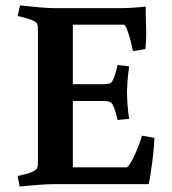

<svg xmlns="http://www.w3.org/2000/svg" viewBox="-20 -680 634 709"><path d="M249 -307V-62H449Q459 -70.4 470.5 -93.4Q482 -116.3 491.5 -141.1Q501 -165.9 504 -179L550 -171Q550 -158.7 548 -135.1Q546 -111.4 542.5 -84.2Q539 -57 535.5 -34.1Q531.9 -11.2 528.9 0H180Q158 0 123.5 2.5Q89 5 52.9 9L45 -30Q45 -30 56 -32.5Q67 -35 81 -38.8Q95 -42.6 104 -47.7Q115 -54 117.5 -60.2Q120 -66.5 120 -79V-573Q120 -584.5 117.5 -591.3Q115 -598 104 -603Q94 -608 80 -612Q66 -616 55.5 -618.5Q45 -621 45 -621L54 -660Q90 -656 124 -653Q158 -650 180 -650H426Q443 -650 469.7 -651.5Q496.4 -653 518 -656Q518 -618 519.5 -580.5Q521 -543 517 -499L471 -491Q469 -501.9 464 -522.3Q459 -542.7 452.5 -562.2Q446 -581.7 439 -589H249V-369H364Q375.6 -369 383.8 -371.5Q392 -374 396.5 -384Q401 -392 405.1 -405.2Q409.1 -418.4 411.6 -429.2Q414 -440 414 -440L457 -435Q453 -410 451 -381.3Q449 -352.7 449 -336Q449 -319.8 451 -292.1Q453 -264.3 457 -241L414 -237Q414 -237 411.6 -247.6Q409.1 -258.2 405.1 -271.1Q401 -284 397 -291.6Q393 -301 384.5 -304Q376 -307 364 -307Z"/></svg>

Font: Buenard
Style: Regular
Weight: 400
Version: Version 2.000